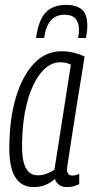

<svg xmlns="http://www.w3.org/2000/svg" viewBox="-20 -753 376 783"><path d="M253 10Q216 10 204 -23Q187 -8 165.5 1Q144 10 118 10Q18 10 18 -147Q18 -265 44.5 -354.5Q71 -444 118.5 -494Q166 -544 231 -544Q256 -544 281 -538Q306 -532 325 -522Q305 -399 292 -317.5Q279 -236 271.5 -186.5Q264 -137 260 -111Q256 -85 254.5 -75.5Q253 -66 253 -63Q253 -37 276 -37Q287 -37 303 -44V-2Q280 10 253 10ZM202 -61 269 -489Q252 -499 225 -499Q182 -499 146.5 -455.5Q111 -412 90.5 -334.5Q70 -257 70 -154Q70 -38 134 -38Q152 -38 170 -44.5Q188 -51 202 -61ZM250 -733Q292 -733 314 -714Q336 -695 336 -648Q336 -621 330 -598H298Q302 -612 302 -632Q301 -693 244 -693Q207 -693 186.5 -668.5Q166 -644 160 -598H127Q137 -671 166 -702Q195 -733 250 -733Z"/></svg>

Font: Georama Condensed Light
Style: Italic
Weight: 300
Width: 3
Italic angle: -9°
Designer: Jean-Baptiste Levee
Foundry: Production Type
Version: Version 1.000